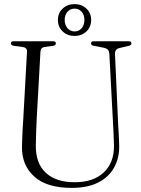

<svg xmlns="http://www.w3.org/2000/svg" viewBox="-20 -901 685 935"><path d="M531 -290 512.5 -639Q511.5 -651.5 505.8 -658.2Q500 -665 485.5 -668.5L436 -678Q423.5 -680.5 423.5 -689.5Q423.5 -700 435.5 -700H608Q620 -700 620 -689.5Q620 -681 606 -677.5L563.5 -667.5Q538.5 -662 540 -638L555.5 -293Q557 -267 558.5 -242Q560 -217 560.5 -191Q561.5 -132.5 536.2 -86Q511 -39.5 459.2 -12.8Q407.5 14 329 14Q207 14 146.2 -41.8Q85.5 -97.5 87 -186Q87.5 -201 88.2 -224.8Q89 -248.5 90.2 -273.2Q91.5 -298 93 -316L111.5 -649.5Q112.5 -668.5 91.5 -672L46.5 -678Q33 -680.5 33 -689.5Q33 -700 45.5 -700H239.5Q252 -700 252 -689.5Q252 -680.5 239 -678L196.5 -672Q178 -669 177 -649.5L158.5 -319Q156.5 -281 155.8 -250Q155 -219 154.5 -194.5Q153 -106 202.8 -59.8Q252.5 -13.5 343.5 -13.5Q435 -13.5 485.8 -61.8Q536.5 -110 535 -193.5Q534.5 -223 533.2 -246.5Q532 -270 531 -290ZM343 -726Q308.5 -726 285.2 -747.8Q262 -769.5 262 -804Q262 -838 285.5 -859.5Q309 -881 343 -881Q377.5 -881 400.8 -859.2Q424 -837.5 424 -804Q424 -770 401 -748Q378 -726 343 -726ZM343.5 -859Q322.5 -859 308.8 -843.8Q295 -828.5 295 -804Q295 -779 308.8 -763.5Q322.5 -748 343.5 -748Q364 -748 377.5 -763.5Q391 -779 391 -804Q391 -828.5 377.5 -843.8Q364 -859 343.5 -859Z"/></svg>

Font: Fraunces 144pt S050 Light
Style: Regular
Weight: 300
Version: Version 1.000; ttfautohint (v1.8.3)